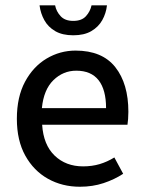

<svg xmlns="http://www.w3.org/2000/svg" viewBox="-20 -691 541 723"><path d="M280.8 12.2Q214.4 12.2 160.6 -17.8Q106.9 -47.9 75.2 -105Q43.5 -162.1 43.5 -243.7Q43.5 -325.7 74.2 -383.1Q105 -440.4 155.5 -470.5Q206.1 -500.5 264.6 -500.5Q364.7 -500.5 414.1 -438.2Q463.4 -376 463.4 -270Q463.4 -255.9 462.4 -242.9Q461.4 -230 460 -221.2H138.7Q143.6 -145.5 185.8 -105Q228 -64.5 293 -64.5Q326.2 -64.5 355 -73Q383.8 -81.5 410.6 -98.1L443.8 -36.6Q411.1 -15.1 370.1 -1.5Q329.1 12.2 280.8 12.2ZM137.7 -283.7H379.4Q379.4 -353 351.3 -388.9Q323.2 -424.8 267.1 -424.8Q217.8 -424.8 181.2 -389.2Q144.5 -353.5 137.7 -283.7ZM255.9 -558.1Q214.8 -558.1 188 -573.7Q161.1 -589.4 147 -615Q132.8 -640.6 128.9 -670.9H187.5Q191.9 -647.9 208.3 -630.1Q224.6 -612.3 255.9 -612.3Q287.6 -612.3 303.7 -630.1Q319.8 -647.9 324.7 -670.9H382.8Q379.4 -640.6 365 -615Q350.6 -589.4 323.7 -573.7Q296.9 -558.1 255.9 -558.1Z"/></svg>

Font: Varta Light SemiBold
Style: Regular
Weight: 600
Version: Version 1.004